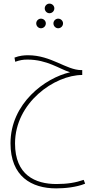

<svg xmlns="http://www.w3.org/2000/svg" viewBox="-20 -769 540 1060"><path d="M253 -696C268 -696 280 -708 280 -723C280 -737 268 -749 253 -749C239 -749 227 -737 227 -723C227 -708 239 -696 253 -696ZM206 -613C221 -613 233 -625 233 -640C233 -654 221 -666 206 -666C192 -666 180 -654 180 -640C180 -625 192 -613 206 -613ZM301 -613C316 -613 328 -625 328 -640C328 -654 316 -666 301 -666C287 -666 275 -654 275 -640C275 -625 287 -613 301 -613ZM290 271C336 271 402 265 450 245L442 224C399 239 352 247 292 247C174 247 63 197 63 23C63 -203 282 -355 434 -355V-382H429C346 -382 263 -464 135 -464C114 -464 88 -462 60 -451L64 -428C91 -437 105 -440 132 -440C241 -440 308 -388 367 -370C229 -339 38 -198 38 22C38 205 154 271 290 271Z"/></svg>

Font: Noto Sans Arabic UI XCn Th
Style: Regular
Weight: 100
Width: 2
Designer: Monotype Design Team, Nadine Chahine and Nizar Qandah
Foundry: Monotype Imaging Inc.
Version: Version 2.010